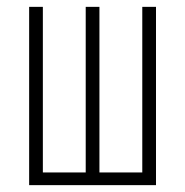

<svg xmlns="http://www.w3.org/2000/svg" viewBox="-20 -540 540 560"><path d="M65 0V-520H105V-37H230V-520H270V-37H395V-520H435V0Z"/></svg>

Font: Iosevka SS18 Extralight
Style: Regular
Weight: 200
Monospace: yes
Designer: Belleve Invis
Foundry: Belleve Invis
Version: Version 25.1.1; ttfautohint (v1.8.4)